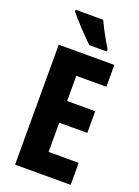

<svg xmlns="http://www.w3.org/2000/svg" viewBox="-172 -1002 777 1074"><g transform="rotate(20 217.0 -465.0)"><path d="M393 0H62V-714H393V-584H214V-434H381V-305H214V-131H393ZM248 -930Q257 -910 272 -881Q287 -852 302.5 -825Q318 -798 328 -783V-770H224Q211 -782 191.5 -801.5Q172 -821 151 -843.5Q130 -866 112 -886.5Q94 -907 84 -920V-930Z"/></g></svg>

Font: Noto Sans Myanmar UI ExtraCondensed ExtraBold
Style: Regular
Weight: 800
Width: 2
Designer: Monotype Design Team
Foundry: Monotype Imaging Inc.
Version: Version 2.103; ttfautohint (v1.8.4.7-5d5b)